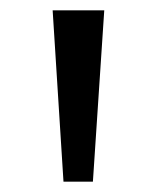

<svg xmlns="http://www.w3.org/2000/svg" viewBox="-20 -678 303 372"><path d="M103 -326 82 -658H182L160 -326Z"/></svg>

Font: EauTest Semibold
Style: Regular
Weight: 600
Designer: Christian Thalmann (Catharsis Fonts)
Version: Version 0.001;PS 000.001;hotconv 1.0.88;makeotf.lib2.5.64775